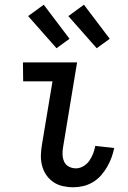

<svg xmlns="http://www.w3.org/2000/svg" viewBox="-20 -784 540 812"><path d="M290 8Q267 8 245 3Q223 -2 205 -14.5Q187 -27 175 -45Q163 -63 157.5 -85Q152 -107 153 -130Q154 -153 158 -176L202 -440H78L77 -520H306L247 -163Q244 -147 244.5 -131Q245 -115 251 -101Q257 -87 271 -79.5Q285 -72 301 -72Q317 -72 332.5 -81Q348 -90 358 -104.5Q368 -119 374 -135Q380 -151 383 -167L463 -158Q459 -138 451.5 -117.5Q444 -97 433 -78Q422 -59 407 -42Q392 -25 372.5 -13.5Q353 -2 332 3Q311 8 290 8ZM389 -580 269 -716 335 -764 444 -620ZM219 -580 99 -716 165 -764 274 -620Z"/></svg>

Font: Iosevka Term Curly Medium
Style: Italic
Weight: 500
Italic angle: -9°
Designer: Belleve Invis
Foundry: Belleve Invis
Version: Version 32.3.0